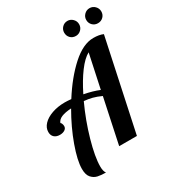

<svg xmlns="http://www.w3.org/2000/svg" viewBox="-241 -1090 1239 1350"><g transform="rotate(-30 378.0 -415.5)"><path d="M455 -884Q455 -909 472.5 -927Q490 -945 516 -945Q540 -945 558 -927Q576 -909 576 -884Q576 -858 558 -840.5Q540 -823 516 -823Q489 -823 472 -840.5Q455 -858 455 -884ZM634 -884Q634 -909 652 -927Q670 -945 695 -945Q720 -945 738 -927Q756 -909 756 -884Q756 -858 738.5 -840.5Q721 -823 695 -823Q669 -823 651.5 -840.5Q634 -858 634 -884ZM84 8Q84 -59 124.5 -172Q165 -285 231 -399Q181 -396 152 -384Q123 -372 114 -347Q118 -347 122.5 -337Q127 -327 127 -316Q127 -298 111 -287.5Q95 -277 71 -277Q43 -277 26 -292Q9 -307 9 -335Q9 -369 35.5 -397Q62 -425 109 -441.5Q156 -458 213 -458Q234 -458 265 -455Q347 -585 438.5 -667.5Q530 -750 613 -750Q661 -750 692 -736L535 0H391L468 -363Q431 -380 400 -388Q369 -396 334 -399Q277 -276 240.5 -147.5Q204 -19 204 58Q204 96 218 114Q181 114 153 108Q125 102 104.5 79Q84 56 84 8ZM535 -679Q492 -656 445.5 -593.5Q399 -531 355 -442Q427 -428 477 -407Z"/></g></svg>

Font: Lobster
Style: Regular
Weight: 400
Designer: Impallari Type
Foundry: Impallari Type
Version: Version 2.100